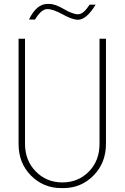

<svg xmlns="http://www.w3.org/2000/svg" viewBox="-20 -948 637 982"><path d="M304 14H294Q202 14 138.5 -50Q75 -114 75 -211V-750H108V-212Q108 -127 163 -71Q218 -15 299 -15Q380 -15 434.5 -70.5Q489 -126 489 -212V-750H522V-213Q522 -115 458.5 -50.5Q395 14 304 14ZM379 -847Q350 -847 300.5 -874.5Q251 -902 221 -901.5Q191 -901 159 -848H128Q167 -928 223 -928H232Q262 -928 307 -901.5Q352 -875 379.5 -875Q407 -875 438 -924H469Q422 -847 379 -847Z"/></svg>

Font: Poiret One
Style: Regular
Weight: 400
Designer: Denis Masharov
Foundry: Denis Masharov
Version: Version 1.001